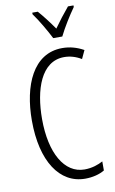

<svg xmlns="http://www.w3.org/2000/svg" viewBox="-103 -1000 637 1064"><g transform="rotate(-10 215.5 -468.5)"><path d="M390 -947H359C325 -906 304 -879 274 -837C247 -876 214 -919 189 -947H158V-938C187 -899 224 -835 248 -788H299C322 -835 360 -896 390 -938ZM289 -674C321 -674 354 -665 385 -646L407 -693C369 -714 330 -725 287 -725C123 -725 52 -555 52 -358C52 -129 144 10 288 10C330 10 369 0 397 -17V-68C371 -54 336 -41 293 -41C180 -41 109 -165 109 -357C109 -521 159 -674 289 -674Z"/></g></svg>

Font: Noto Sans UI Condensed Light
Style: Regular
Weight: 300
Width: 3
Designer: Monotype Design Team
Foundry: Monotype Imaging Inc.
Version: Version 1.901